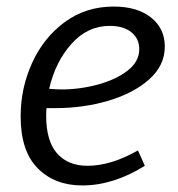

<svg xmlns="http://www.w3.org/2000/svg" viewBox="-20 -557 544 586"><path d="M122 -227Q121 -219 121 -203Q121 -126 154.5 -88.5Q188 -51 247 -51Q319 -51 401 -98L422 -51Q326 9 231 9Q147 9 95 -43.5Q43 -96 43 -202Q43 -288 78 -365Q113 -442 177.5 -489.5Q242 -537 327 -537Q399 -537 441 -503.5Q483 -470 483 -415Q483 -357 435 -314.5Q387 -272 310.5 -249.5Q234 -227 150 -227ZM130 -286Q154 -284 167 -284Q224 -284 279 -299Q334 -314 369.5 -341.5Q405 -369 405 -407Q405 -439 381 -458.5Q357 -478 315 -478Q247 -478 198 -423Q149 -368 130 -286Z"/></svg>

Font: Bitter Pro
Style: Italic
Weight: 400
Italic angle: -9°
Designer: Sol Matas, and Bitter project Authors
Foundry: Sol Matas
Version: Version 1.010